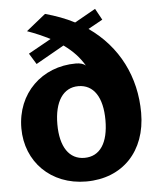

<svg xmlns="http://www.w3.org/2000/svg" viewBox="-54 -803 715 859"><g transform="rotate(-5 303.5 -373.0)"><path d="M570 -275C570 -436 500 -577 368 -669L433 -705L405 -756L311 -703C271 -724 227 -740 180 -753L93 -683C130 -670 164 -655 195 -639L93 -582L123 -533L250 -605C293 -574 320 -544 342 -507C333 -515 318 -520 298 -520C145 -520 30 -409 30 -252C30 -102 140 10 299 10C462 10 570 -102 570 -275ZM300 -96C232 -96 192 -154 192 -256C192 -358 232 -418 300 -418C369 -418 408 -359 408 -256C408 -154 370 -96 300 -96Z"/></g></svg>

Font: 18Franklin
Style: Bold
Weight: 700
Designer: Pablo Impallari, Rodrigo Fuenzalida (Modified by Dan O. Williams)
Version: Version 0.025;PS 000.025;hotconv 1.0.88;makeotf.lib2.5.64775